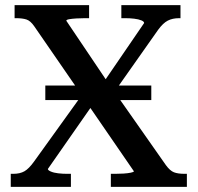

<svg xmlns="http://www.w3.org/2000/svg" viewBox="-20 -730 773 750"><path d="M157 -396H571V-339H157ZM37 -659V-710H328V-659H312Q296 -659 279 -658Q262 -657 250.5 -655Q239 -653 239 -649L410 -395L412 -393L628 -85Q644 -63 659.5 -57Q675 -51 701 -51H710V0H413V-51H430Q446 -51 462.5 -52Q479 -53 491 -55.5Q503 -58 503 -61L316 -333L314 -337L114 -627Q99 -649 83 -654Q67 -659 42 -659ZM22 0V-51H32Q58 -51 75.5 -61Q93 -71 113 -99L318 -384L356 -341L167 -70Q167 -65 178.5 -60Q190 -55 207.5 -53Q225 -51 242 -51H257V0ZM417 -357 376 -396 543 -640Q543 -646 532 -650.5Q521 -655 504 -657Q487 -659 469 -659H454V-710H685V-659H680Q654 -659 635.5 -649.5Q617 -640 598 -614Z"/></svg>

Font: Roboto Serif 36pt Medium
Style: Regular
Weight: 500
Designer: Greg Gazdowicz
Foundry: Commercial Type
Version: Version 1.008